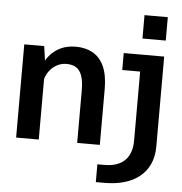

<svg xmlns="http://www.w3.org/2000/svg" viewBox="-60 -769 970 1026"><g transform="rotate(5 425.0 -256.0)"><path d="M47 0V-500H154L168.5 -396.5V0ZM374.5 0V-280.5Q374.5 -329 364.5 -358.8Q354.5 -388.5 334 -402Q313.5 -415.5 281.5 -415.5Q258.5 -415.5 238 -406.5Q217.5 -397.5 201.8 -381.8Q186 -366 176.2 -345.5Q166.5 -325 165 -302L135.5 -314Q135.5 -350 147.2 -385Q159 -420 182.5 -448.8Q206 -477.5 241 -494.5Q276 -511.5 323 -511.5Q375 -511.5 414 -489.8Q453 -468 474.5 -421.2Q496 -374.5 496 -299.5V0ZM492 200V104.5H530.5Q564.5 104.5 591.5 95.8Q618.5 87 637.5 69.2Q656.5 51.5 666.5 24.2Q676.5 -3 676.5 -39.5V-409H580.5V-500H797.5V-18.5Q797.5 36.5 778.5 77.5Q759.5 118.5 725 145.8Q690.5 173 643.2 186.5Q596 200 539.5 200ZM673.5 -711.5H798.5V-586H673.5Z"/></g></svg>

Font: Trispace Thin Medium
Style: Regular
Weight: 500
Version: Version 1.210